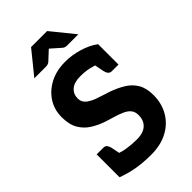

<svg xmlns="http://www.w3.org/2000/svg" viewBox="-279 -1028 1126 1126"><g transform="rotate(-45 284.0 -464.5)"><path d="M269 8Q227 8 189 4Q151 0 116 -8.5Q81 -17 45 -30V-133L105 -150Q148 -128 190.5 -121.5Q233 -115 275 -115Q309 -115 332.5 -125.5Q356 -136 369 -157Q382 -178 382 -209Q382 -237 368 -254Q354 -271 329.5 -282Q305 -293 276.5 -301.5Q248 -310 219 -319Q174 -334 136.5 -357.5Q99 -381 76.5 -419.5Q54 -458 54 -520Q54 -580 84.5 -628.5Q115 -677 170 -706Q225 -735 299 -735Q353 -735 409.5 -718.5Q466 -702 508 -671V-589L437 -585Q406 -597 373.5 -604.5Q341 -612 300 -612Q250 -612 224 -589.5Q198 -567 198 -530Q198 -499 223 -480Q248 -461 286.5 -449Q325 -437 363 -424Q408 -408 445.5 -385Q483 -362 505 -325Q527 -288 527 -230Q527 -161 495.5 -107Q464 -53 406.5 -22.5Q349 8 269 8ZM404 -612 508 -589V-502H454Q439 -502 431 -511Q423 -520 419 -537ZM149 -111 45 -133V-220H99Q115 -220 122.5 -211Q130 -202 134 -186ZM102 -794 218 -937H351L467 -794H373Q356 -794 345 -804L285 -857L228 -804Q224 -800 216 -797Q208 -794 200 -794Z"/></g></svg>

Font: Aleo ExtraBold
Style: Regular
Weight: 800
Designer: Alessio Laiso
Foundry: Alessio Laiso
Version: Version 2.001;gftools[0.9.29]